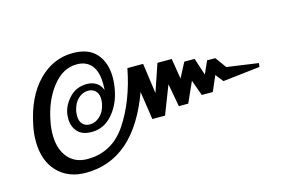

<svg xmlns="http://www.w3.org/2000/svg" viewBox="-70 -665 1174 790"><g transform="rotate(-15 516.5 -270.0)"><path d="M44 -204Q44 -238 51 -270Q74 -386 137 -450.5Q200 -515 284 -515Q352 -515 385 -476.5Q418 -438 418 -376Q418 -349 412 -320Q400 -261 364 -221Q328 -181 277 -181Q237 -181 217 -203Q197 -225 197 -259Q197 -275 199 -283Q206 -318 234.5 -347.5Q263 -377 308 -377Q330 -377 347 -366.5Q364 -356 372 -334Q373 -343 373 -359Q373 -412 351 -439Q329 -466 288 -466Q229 -466 184.5 -409.5Q140 -353 124 -269Q118 -239 118 -212Q118 -150 148.5 -114Q179 -78 231 -78Q337 -78 398.5 -170.5Q460 -263 486 -397H553L571 -268L611 -386H672L686 -299L719 -362H763L787 -289L811 -343H846L880 -296L1014 -277L1012 -261L854 -243L828 -276L800 -211H753L729 -278L690 -191H650L632 -289L585 -168H531L513 -288Q417 -25 211 -25Q135 -25 89.5 -73Q44 -121 44 -204ZM347 -282Q349 -289 349 -302Q349 -324 337 -336.5Q325 -349 306 -349Q282 -349 263 -331.5Q244 -314 237 -282Q235 -274 235 -261Q235 -238 246.5 -225.5Q258 -213 278 -213Q301 -213 321 -231.5Q341 -250 347 -282Z"/></g></svg>

Font: Trirong
Style: Bold Italic
Weight: 700
Italic angle: -12°
Designer: Katatrad Team
Foundry: CadsonDemak
Version: Version 1.001